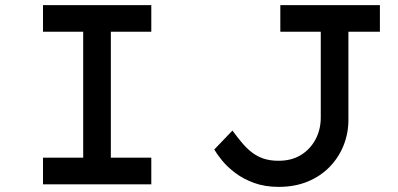

<svg xmlns="http://www.w3.org/2000/svg" viewBox="-20 -720 1554 750"><path d="M148 0V-104H305V-596H148V-700H571V-596H413V-104H571V0ZM1068 10Q1015 10 972.5 -5.5Q930 -21 899 -44.5Q868 -68 848 -92.5Q828 -117 817 -136L888 -210Q907 -184 925.5 -162Q944 -140 965 -124Q986 -108 1011 -100Q1036 -92 1068 -92Q1119 -92 1155.5 -114.5Q1192 -137 1212.5 -175.5Q1233 -214 1233 -261V-596H1075V-700H1464V-596H1341V-251Q1341 -200 1322.5 -153Q1304 -106 1268.5 -69Q1233 -32 1182.5 -11Q1132 10 1068 10Z"/></svg>

Font: Lexend Mega
Style: Regular
Weight: 400
Designer: Bonnie Shaver-Troup, Thomas Jockin
Foundry: Lexend
Version: Version 1.007